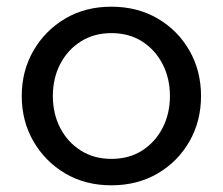

<svg xmlns="http://www.w3.org/2000/svg" viewBox="-20 -542 666 574"><path d="M313 12Q235 12 175 -23.5Q115 -59 80 -119.5Q45 -180 45 -255Q45 -330 80 -390.5Q115 -451 175 -486.5Q235 -522 313 -522Q391 -522 451.5 -486.5Q512 -451 546.5 -390.5Q581 -330 581 -255Q581 -180 546.5 -119.5Q512 -59 451.5 -23.5Q391 12 313 12ZM313 -67Q366 -67 405 -92Q444 -117 466 -159.5Q488 -202 488 -255Q488 -308 466 -350.5Q444 -393 405 -418Q366 -443 313 -443Q261 -443 221.5 -418Q182 -393 160 -350.5Q138 -308 138 -255Q138 -202 160 -159.5Q182 -117 221.5 -92Q261 -67 313 -67Z"/></svg>

Font: MuseoModerno SemiBold
Style: Regular
Weight: 400
Version: Version 1.001